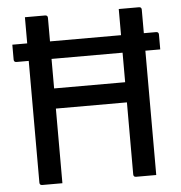

<svg xmlns="http://www.w3.org/2000/svg" viewBox="-51 -749 752 797"><g transform="rotate(-5 325.0 -350.0)"><path d="M568 0H484Q473 0 473 -11V-311H177V0H93Q82 0 82 -11V-518H31Q20 -518 20 -529V-591H82V-700H166Q177 -700 177 -689V-591H473V-700H557Q568 -700 568 -689V-591H619Q630 -591 630 -580V-518H568ZM473 -518H177V-395H473Z"/></g></svg>

Font: Recursive Sn Lnr St
Style: Regular
Weight: 400
Version: Version 1.079;hotconv 1.0.112;makeotfexe 2.5.65598; ttfautoh